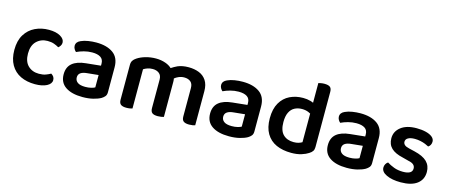

<svg xmlns="http://www.w3.org/2000/svg" viewBox="-45 -1178 4004 1712"><g transform="rotate(15 1957.0 -321.5)"><path d="M307 -388Q247 -388 206.5 -349Q166 -310 166 -235Q166 -161 205 -123Q244 -85 306 -85Q343 -85 368.5 -94.5Q394 -104 413 -115Q428 -106 436.5 -93.5Q445 -81 445 -63Q445 -29 404 -7.5Q363 14 296 14Q220 14 162.5 -13.5Q105 -41 72.5 -97Q40 -153 40 -235Q40 -320 74.5 -376Q109 -432 166.5 -459.5Q224 -487 293 -487Q359 -487 399 -464Q439 -441 439 -407Q439 -392 431 -379Q423 -366 412 -358Q392 -370 367 -379Q342 -388 307 -388Z M730 -487Q828 -487 886 -445.5Q944 -404 944 -315V-85Q944 -61 932.5 -47Q921 -33 903 -22Q875 -6 832 4.5Q789 15 735 15Q635 15 578 -23.5Q521 -62 521 -138Q521 -205 563.5 -240.5Q606 -276 687 -284L823 -298V-316Q823 -356 795.5 -374Q768 -392 718 -392Q679 -392 642 -382Q605 -372 576 -358Q566 -366 558 -380Q550 -394 550 -409Q550 -445 590 -462Q618 -475 655.5 -481Q693 -487 730 -487ZM735 -79Q765 -79 789 -85Q813 -91 824 -98V-212L725 -202Q684 -199 662.5 -184.5Q641 -170 641 -142Q641 -113 664 -96Q687 -79 735 -79Z M1483 -327V-2Q1475 1 1459.5 3.5Q1444 6 1427 6Q1392 6 1376 -6.5Q1360 -19 1360 -51V-313Q1360 -352 1336.5 -370.5Q1313 -389 1277 -389Q1251 -389 1229.5 -381.5Q1208 -374 1193 -364V-2Q1185 1 1170 3.5Q1155 6 1137 6Q1103 6 1086.5 -6.5Q1070 -19 1070 -51V-372Q1070 -396 1080 -411.5Q1090 -427 1110 -440Q1141 -461 1186.5 -474Q1232 -487 1281 -487Q1330 -487 1371 -472Q1405 -460 1428 -438Q1453 -455 1483 -469Q1525 -487 1583 -487Q1636 -487 1679 -470Q1722 -453 1747 -415Q1772 -377 1772 -317V-2Q1765 1 1749.5 3.5Q1734 6 1717 6Q1682 6 1665.5 -6.5Q1649 -19 1649 -51V-313Q1649 -352 1627 -370.5Q1605 -389 1568 -389Q1541 -389 1516 -378Q1495 -369 1480 -356Q1483 -342 1483 -327Z M2082 -487Q2180 -487 2238 -445.5Q2296 -404 2296 -315V-85Q2296 -61 2284.5 -47Q2273 -33 2255 -22Q2227 -6 2184 4.5Q2141 15 2087 15Q1987 15 1930 -23.5Q1873 -62 1873 -138Q1873 -205 1915.5 -240.5Q1958 -276 2039 -284L2175 -298V-316Q2175 -356 2147.5 -374Q2120 -392 2070 -392Q2031 -392 1994 -382Q1957 -372 1928 -358Q1918 -366 1910 -380Q1902 -394 1902 -409Q1902 -445 1942 -462Q1970 -475 2007.5 -481Q2045 -487 2082 -487ZM2087 -79Q2117 -79 2141 -85Q2165 -91 2176 -98V-212L2077 -202Q2036 -199 2014.5 -184.5Q1993 -170 1993 -142Q1993 -113 2016 -96Q2039 -79 2087 -79Z M2735 -650Q2742 -652 2757.5 -655Q2773 -658 2790 -658Q2826 -658 2842 -645.5Q2858 -633 2858 -601V-91Q2858 -69 2848.5 -54.5Q2839 -40 2818 -27Q2794 -11 2754.5 1.5Q2715 14 2661 14Q2582 14 2523 -12.5Q2464 -39 2431 -94.5Q2398 -150 2398 -235Q2398 -322 2430.5 -378Q2463 -434 2518 -460.5Q2573 -487 2640 -487Q2677 -487 2708 -478Q2723 -474 2735 -468ZM2735 -104V-368Q2726 -373 2715 -378Q2689 -389 2655 -389Q2618 -389 2588 -373.5Q2558 -358 2541 -323.5Q2524 -289 2524 -234Q2524 -156 2560 -120Q2596 -84 2657 -84Q2684 -84 2703 -90Q2722 -96 2735 -104Z M3169 -487Q3267 -487 3325 -445.5Q3383 -404 3383 -315V-85Q3383 -61 3371.5 -47Q3360 -33 3342 -22Q3314 -6 3271 4.5Q3228 15 3174 15Q3074 15 3017 -23.5Q2960 -62 2960 -138Q2960 -205 3002.5 -240.5Q3045 -276 3126 -284L3262 -298V-316Q3262 -356 3234.5 -374Q3207 -392 3157 -392Q3118 -392 3081 -382Q3044 -372 3015 -358Q3005 -366 2997 -380Q2989 -394 2989 -409Q2989 -445 3029 -462Q3057 -475 3094.5 -481Q3132 -487 3169 -487ZM3174 -79Q3204 -79 3228 -85Q3252 -91 3263 -98V-212L3164 -202Q3123 -199 3101.5 -184.5Q3080 -170 3080 -142Q3080 -113 3103 -96Q3126 -79 3174 -79Z M3875 -134Q3875 -64 3823 -24.5Q3771 15 3672 15Q3592 15 3541 -9Q3490 -33 3490 -73Q3490 -90 3498 -104.5Q3506 -119 3519 -127Q3547 -109 3584 -95Q3621 -81 3668 -81Q3753 -81 3753 -133Q3753 -155 3738 -168.5Q3723 -182 3692 -188L3635 -203Q3562 -219 3526.5 -253Q3491 -287 3491 -344Q3491 -407 3543 -447.5Q3595 -488 3687 -488Q3735 -488 3773 -478.5Q3811 -469 3832.5 -451Q3854 -433 3854 -408Q3854 -391 3846.5 -377.5Q3839 -364 3827 -357Q3815 -364 3794.5 -372.5Q3774 -381 3748 -386.5Q3722 -392 3696 -392Q3657 -392 3634.5 -379.5Q3612 -367 3612 -344Q3612 -327 3625 -315Q3638 -303 3669 -296L3720 -284Q3801 -265 3838 -228.5Q3875 -192 3875 -134Z"/></g></svg>

Font: Baloo Bhaijaan 2 SemiBold
Style: Regular
Weight: 600
Designer: Sanskriti Dholi, Noopur Datye and Ek Type
Foundry: Ek Type
Version: Version 1.700